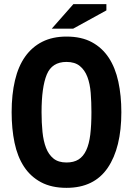

<svg xmlns="http://www.w3.org/2000/svg" viewBox="-20 -890 640 924"><path d="M36 -350Q36 -435 52 -503Q68 -571 101 -617.5Q134 -664 183.5 -689Q233 -714 300 -714Q372 -714 422 -687Q472 -660 503.5 -612Q535 -564 549.5 -497Q564 -430 564 -350Q564 -179 498.5 -82.5Q433 14 300 14Q228 14 177.5 -13Q127 -40 95.5 -88Q64 -136 50 -203Q36 -270 36 -350ZM180 -350Q180 -299 184.5 -255Q189 -211 201.5 -178.5Q214 -146 237.5 -127Q261 -108 300 -108Q335 -108 358 -122.5Q381 -137 395 -167Q409 -197 414.5 -242.5Q420 -288 420 -350Q420 -399 416.5 -443Q413 -487 400.5 -520Q388 -553 364 -572.5Q340 -592 300 -592Q230 -592 205 -531Q180 -470 180 -350ZM333 -870H492V-840L332 -752H229Z"/></svg>

Font: PT Mono
Style: Bold
Weight: 700
Monospace: yes
Designer: A.Korolkova, I.Chaeva
Foundry: ParaType Ltd
Version: Version 1.000 OFL